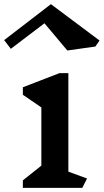

<svg xmlns="http://www.w3.org/2000/svg" viewBox="-57 -904 499 924"><path d="M339 0H53V-36L142 -107V-387L53 -448V-484L229 -552H272V-78L362 -45ZM402 -680 267 -661 157 -792 -5 -669 -37 -711 188 -884 422 -709Z"/></svg>

Font: InknutAntiqua
Style: Medium
Weight: 500
Designer: Claus Eggers Srensen
Foundry: Claus Eggers Srensen
Version: Version 1.000; ttfautohint (v1.2) -l 7 -r 28 -G 50 -x 13 -D 